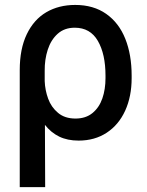

<svg xmlns="http://www.w3.org/2000/svg" viewBox="-20 -557 591 774"><path d="M283.2 -537.1Q356.9 -537.1 408.2 -501Q459.5 -464.8 485.1 -400.6Q510.7 -336.4 510.7 -252V-242.2Q510.7 -168 484.6 -110.8Q458.5 -53.7 410.2 -22Q361.8 9.8 296.9 9.8Q252 9.8 218.8 -6.3Q185.5 -22.5 161.1 -53.7L162.1 197.3H59.6V-274.4Q59.6 -359.9 87.9 -418.9Q116.2 -478 166.5 -507.6Q216.8 -537.1 283.2 -537.1ZM160.2 -230Q161.6 -193.4 174.1 -159.2Q186.5 -125 213.9 -102.1Q241.2 -79.1 284.2 -79.1Q325.7 -79.1 352.8 -101.3Q379.9 -123.5 392.6 -160.2Q405.3 -196.8 405.3 -242.2V-252Q405.3 -338.9 374.5 -392.1Q343.8 -445.3 281.2 -445.3Q239.7 -445.3 212.4 -420.7Q185.1 -396 172.4 -356.4Q159.7 -316.9 160.2 -271.5Z"/></svg>

Font: WEMIX Pretendard Medium
Style: Regular
Weight: 500
Designer: Base glyphs from Inter by Rasmus Andersson; Hangeul glyphs from Noto Sans CJK(Source Han Sans) by Jang Soo-young and Kan
Foundry: Kil Hyung-jin
Version: Version 1.000